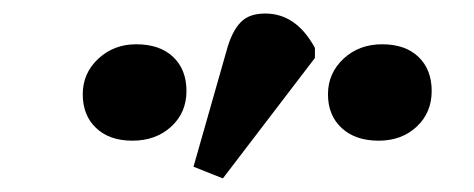

<svg xmlns="http://www.w3.org/2000/svg" viewBox="-20 -826 693 281"><path d="M313 -756.8Q320.3 -781.2 332.5 -793.7Q344.7 -806.2 368.2 -806.2Q413.6 -806.2 440.9 -755.9V-741.2L306.2 -564.9L263.2 -582ZM179.2 -761.2Q213.9 -761.2 233.4 -742.7Q252.9 -724.1 252.9 -692.9Q252.9 -661.1 230.5 -640.6Q208 -620.1 173.8 -620.1Q140.1 -620.1 120.6 -638.7Q101.1 -657.2 101.1 -688Q101.1 -718.8 123.8 -740Q146.5 -761.2 179.2 -761.2ZM539.1 -761.2Q573.2 -761.2 592.5 -742.7Q611.8 -724.1 611.8 -692.9Q611.8 -661.1 589.8 -640.6Q567.9 -620.1 534.2 -620.1Q500 -620.1 480 -638.7Q460 -657.2 460 -688Q460 -718.8 482.7 -740Q505.4 -761.2 539.1 -761.2Z"/></svg>

Font: Literata Book
Style: Bold Italic
Weight: 700
Italic angle: -3°
Designer: Latin by Veronika Burian and Jose Scaglione. Greek by Irene Vlachou. Cyrillic by Vera Evstafieva
Foundry: TypeTogether
Version: Version 1.003;PS 001.003;hotconv 1.0.88;makeotf.lib2.5.64775